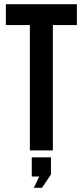

<svg xmlns="http://www.w3.org/2000/svg" viewBox="-20 -720 396 919"><path d="M8 -700H348V-600H233V0H123V-600H8ZM132 125V33H224V115L181 179H142L168 125Z"/></svg>

Font: SVN-Bebas Neue
Style: Bold
Weight: 700
Designer: Ryoichi Tsunekawa
Foundry: Ryoichi Tsunekawa
Version: Version 1.300; ttfautohint (v1.7.9-c794)